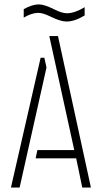

<svg xmlns="http://www.w3.org/2000/svg" viewBox="-20 -845 459 865"><path d="M86.9 -765.6V-803.7Q125 -825.2 155.3 -825.2Q179.7 -825.2 224.6 -802.7Q258.8 -785.2 283.2 -785.2Q317.4 -786.1 361.3 -812.5V-775.4Q316.4 -748 279.3 -748Q252.9 -748 207 -770.5Q173.8 -787.1 151.4 -787.1Q121.1 -786.1 86.9 -765.6ZM29.3 0 163.1 -585H179.7L189.5 -541L68.4 0ZM140.6 -131.8 148.4 -168.9H314.5L202.1 -682.6H241.2L389.6 0H350.6L323.2 -131.8Z"/></svg>

Font: Post No Bills Colombo
Style: Light
Weight: 400
Designer: Kosala Senevirathne, Siva Puranthara, Lasantha Premarathna, Tharique Azeez
Foundry: Mooniak
Version: Version 1.220 ; ttfautohint (v1.5)